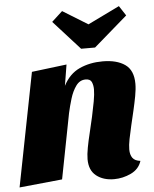

<svg xmlns="http://www.w3.org/2000/svg" viewBox="-58 -826 716 892"><g transform="rotate(-5 299.5 -379.5)"><path d="M438 20Q388 20 355.5 -5.5Q323 -31 323 -83Q323 -105 329 -137Q335 -169 344 -205.5Q353 -242 361 -278.5Q369 -315 375 -348Q381 -381 381 -404Q381 -423 374.5 -438Q368 -453 346 -453Q319 -453 301.5 -429Q284 -405 273.5 -370.5Q263 -336 256 -304L197 0L-3 20L101 -510L264 -530L248 -432Q276 -486 324 -508Q372 -530 432 -530Q498 -530 536.5 -503Q575 -476 575 -413Q575 -388 569 -356Q563 -324 555 -289.5Q547 -255 539 -221.5Q531 -188 525.5 -159.5Q520 -131 520 -111Q520 -87 530.5 -72Q541 -57 567 -54Q555 -16 517 2Q479 20 438 20ZM338 -597 215 -733 265 -779 382 -707 530 -779 560 -733 403 -597Z"/></g></svg>

Font: Sansita Swashed Light ExtraBold
Style: Regular
Weight: 800
Version: Version 1.003